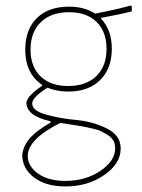

<svg xmlns="http://www.w3.org/2000/svg" viewBox="-20 -480 512 692"><path d="M229 -456Q284 -456 323 -431Q397 -445 451 -460L455 -457V-439Q408 -427 346 -416L344 -413Q383 -372 383 -304Q383 -233 341 -191.5Q299 -150 226 -150Q184 -150 151 -164Q96 -129 96 -107Q96 -81 146 -67Q196 -53 255.5 -47.5Q315 -42 365 -17Q415 8 415 55Q415 110 355.5 151Q296 192 216 192Q145 192 102.5 159.5Q60 127 60 77Q65 43 89 16.5Q113 -10 162 -38V-43Q75 -62 75 -111Q80 -136 132 -171V-174Q71 -215 71 -301Q71 -374 113 -415Q155 -456 229 -456ZM229 -436Q164 -436 127 -400Q90 -364 90 -301Q90 -240 126 -205Q162 -170 226 -170Q290 -170 327 -205.5Q364 -241 364 -304Q364 -366 328 -401Q292 -436 229 -436ZM80 82Q80 119 117 145.5Q154 172 216 172Q288 172 341.5 136Q395 100 395 55Q395 40 389.5 28.5Q384 17 371 8.5Q358 0 346.5 -6Q335 -12 312 -17Q289 -22 276.5 -24.5Q264 -27 236 -31Q208 -35 197 -37Q80 22 80 82Z"/></svg>

Font: Alegreya Sans Thin
Style: Regular
Weight: 100
Designer: Juan Pablo del Peral
Foundry: Huerta Tipografica
Version: Version 2.007